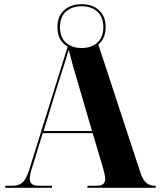

<svg xmlns="http://www.w3.org/2000/svg" viewBox="-20 -896 763 916"><path d="M5 0V-10H42Q69 -10 86.5 -24.5Q104 -39 118 -82L303 -674Q254 -701 254 -767Q254 -818 285.5 -847Q317 -876 370 -876Q421 -876 452.5 -847Q484 -818 484 -767Q484 -712 449 -684L649 -75Q661 -39 677 -24.5Q693 -10 719 -10H723V0H397V-10H441Q464 -10 473 -18.5Q482 -27 482 -43Q482 -52 479 -65Q476 -78 472 -93L422 -261H184L137 -108Q130 -88 126 -71.5Q122 -55 122 -43Q122 -10 163 -10H228V0ZM370 -667Q417 -667 445 -693Q473 -719 473 -767Q473 -814 445 -840Q417 -866 370 -866Q322 -866 294 -840Q266 -814 266 -767Q266 -719 294 -693Q322 -667 370 -667ZM188 -271H419L350 -507Q340 -539 328.5 -580Q317 -621 308 -658Q298 -624 285.5 -585.5Q273 -547 262 -512Z"/></svg>

Font: Noto Serif Display SemiCondensed ExtraBold
Style: Regular
Weight: 800
Width: 4
Designer: Monotype Design Team
Foundry: Monotype Imaging Inc.
Version: Version 2.009